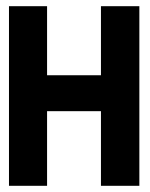

<svg xmlns="http://www.w3.org/2000/svg" viewBox="-20 -600 484 620"><path d="M9 0H132V-241H306V0H430V-580H306V-357H132V-580H9Z"/></svg>

Font: Charger Pro
Style: UltraNar
Weight: 900
Designer: Jasper
Foundry: Cannot Into Space Fonts
Version: Version 1.09